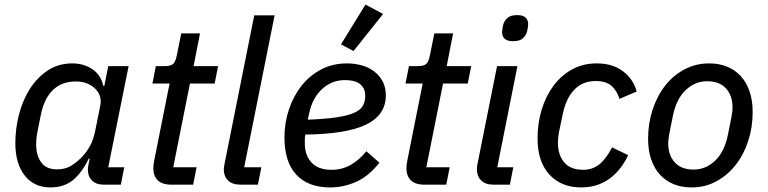

<svg xmlns="http://www.w3.org/2000/svg" viewBox="-20 -807 3355 839"><path d="M435 0Q400 0 382 -18Q364 -36 364 -65Q364 -75 367 -90L372 -114H368Q336 -49 297 -18.5Q258 12 200 12Q129 12 88 -40Q47 -92 47 -182Q47 -244 63 -306.5Q79 -369 110.5 -418.5Q142 -468 188.5 -499Q235 -530 297 -530Q345 -530 383 -505Q421 -480 431 -432H436L453 -518H542L453 -76H523L508 0ZM229 -67Q264 -67 288 -81Q312 -95 334 -117Q358 -141 373.5 -169.5Q389 -198 397 -240L419 -350Q422 -367 417 -385Q412 -403 398 -417.5Q384 -432 362.5 -441.5Q341 -451 311 -451Q249 -451 210.5 -413Q172 -375 158 -303L143 -228Q140 -213 139 -200.5Q138 -188 138 -176Q138 -128 160 -97.5Q182 -67 229 -67Z M730 0Q688 0 669 -19.5Q650 -39 650 -71Q650 -79 651 -88.5Q652 -98 654 -106L721 -442H646L661 -518H699Q728 -518 738 -529Q748 -540 753 -567L772 -661H854L826 -518H933L918 -442H810L737 -76H839L824 0Z M1032 0Q995 0 976.5 -18.5Q958 -37 958 -66Q958 -75 961 -90L1091 -740H1180L1047 -76H1122L1107 0Z M1423 12Q1326 12 1274.5 -44Q1223 -100 1223 -206Q1223 -270 1242.5 -328.5Q1262 -387 1297.5 -432Q1333 -477 1383.5 -503.5Q1434 -530 1496 -530Q1528 -530 1558.5 -522Q1589 -514 1613 -496.5Q1637 -479 1651.5 -452.5Q1666 -426 1666 -390Q1666 -305 1580.5 -263Q1495 -221 1314 -219Q1312 -208 1312 -198Q1312 -188 1312 -180Q1312 -129 1341 -97Q1370 -65 1429 -65Q1475 -65 1512.5 -86.5Q1550 -108 1581 -146L1638 -96Q1590 -36 1535.5 -12Q1481 12 1423 12ZM1488 -457Q1430 -457 1387.5 -418Q1345 -379 1331 -312L1325 -284Q1403 -287 1452 -294.5Q1501 -302 1528.5 -314.5Q1556 -327 1566 -345.5Q1576 -364 1576 -388Q1576 -408 1568.5 -421.5Q1561 -435 1548.5 -443Q1536 -451 1520 -454Q1504 -457 1488 -457ZM1525 -584 1470 -613 1577 -787 1654 -746Z M1836 0Q1794 0 1775 -19.5Q1756 -39 1756 -71Q1756 -79 1757 -88.5Q1758 -98 1760 -106L1827 -442H1752L1767 -518H1805Q1834 -518 1844 -529Q1854 -540 1859 -567L1878 -661H1960L1932 -518H2039L2024 -442H1916L1843 -76H1945L1930 0Z M2222 -627Q2196 -627 2185 -638Q2174 -649 2174 -666Q2174 -675 2178 -695Q2182 -714 2196 -727.5Q2210 -741 2240 -741Q2266 -741 2277 -730Q2288 -719 2288 -702Q2288 -693 2284 -673Q2280 -654 2266 -640.5Q2252 -627 2222 -627ZM2137 0Q2101 0 2082.5 -18.5Q2064 -37 2064 -67Q2064 -72 2064.5 -77.5Q2065 -83 2066 -88L2152 -518H2241L2153 -76H2223L2208 0Z M2520 12Q2432 12 2380.5 -44.5Q2329 -101 2329 -202Q2329 -270 2347.5 -329.5Q2366 -389 2399.5 -433.5Q2433 -478 2480.5 -504Q2528 -530 2587 -530Q2657 -530 2702.5 -495.5Q2748 -461 2762 -407L2687 -375Q2675 -413 2650.5 -433Q2626 -453 2584 -453Q2526 -453 2490 -415.5Q2454 -378 2440 -312L2422 -227Q2420 -216 2419 -204Q2418 -192 2418 -183Q2418 -131 2445 -98Q2472 -65 2529 -65Q2567 -65 2596.5 -87Q2626 -109 2655 -163L2725 -129Q2693 -61 2641 -24.5Q2589 12 2520 12Z M3002 12Q2960 12 2925.5 -1.5Q2891 -15 2865.5 -42Q2840 -69 2826 -109Q2812 -149 2812 -201Q2812 -267 2831.5 -327Q2851 -387 2886 -432Q2921 -477 2970.5 -503.5Q3020 -530 3079 -530Q3121 -530 3155.5 -516.5Q3190 -503 3215.5 -476Q3241 -449 3255 -409Q3269 -369 3269 -317Q3269 -251 3249.5 -191Q3230 -131 3194.5 -86Q3159 -41 3110 -14.5Q3061 12 3002 12ZM3011 -66Q3064 -66 3105 -105Q3146 -144 3161 -219L3176 -294Q3178 -305 3179.5 -316Q3181 -327 3181 -338Q3181 -389 3152.5 -420.5Q3124 -452 3070 -452Q3017 -452 2976 -413Q2935 -374 2920 -299L2905 -224Q2903 -213 2901.5 -202Q2900 -191 2900 -180Q2900 -129 2928.5 -97.5Q2957 -66 3011 -66Z"/></svg>

Font: IBM Plex Sans Text
Style: Italic
Weight: 450
Italic angle: -11°
Designer: Mike Abbink, Paul van der Laan, Pieter van Rosmalen
Foundry: Bold Monday
Version: Version 3.005